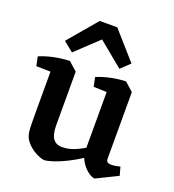

<svg xmlns="http://www.w3.org/2000/svg" viewBox="-134 -829 859 948"><g transform="rotate(20 295.0 -355.0)"><path d="M205 15Q186 12 166 2.5Q146 -7 129 -21.5Q112 -36 101 -53Q95 -62 91 -76Q87 -90 86 -113Q85 -136 85 -172V-448L157 -489L202 -449V-169Q202 -120 218 -97.5Q234 -75 269 -76Q305 -76 346 -96Q387 -116 425 -142L439 -104Q402 -71 358 -45.5Q314 -20 273.5 -4Q233 12 205 15ZM10 -408 0 -456Q35 -471 77 -479.5Q119 -488 157 -489L165 -449L111 -406ZM470 15Q456 14 438.5 2Q421 -10 406.5 -29Q392 -48 385 -70L380 -81V-448L452 -489L497 -449V-98Q497 -87 504 -82Q511 -77 522 -77Q534 -77 546 -79Q558 -81 570 -84L582 -40ZM311 -409 301 -457Q334 -471 374.5 -479.5Q415 -488 452 -489L461 -449L406 -406ZM152 -532 100 -574 228 -725H320L447 -581L400 -536L270 -643Z"/></g></svg>

Font: Eczar Medium
Style: Regular
Weight: 500
Designer: Vaibhav Singh
Foundry: Rosetta Type Foundry
Version: Version 2.000